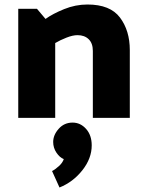

<svg xmlns="http://www.w3.org/2000/svg" viewBox="-20 -523 649 852"><path d="M368 -503Q469 -503 512.5 -445Q556 -387 556 -301V0H392V-297Q392 -331 373.5 -349Q355 -367 324 -367Q303 -367 275 -356Q247 -345 225 -332V0H61V-484H144L182 -439Q214 -462 264.5 -482.5Q315 -503 368 -503ZM387 122Q387 180 345.5 232.5Q304 285 244 309L211 236Q225 229 241.5 214Q258 199 263 183Q245 176 230.5 154.5Q216 133 216 107Q216 76 240.5 48.5Q265 21 302 21Q337 21 362 49Q387 77 387 122Z"/></svg>

Font: Palanquin Dark SemiBold
Style: Regular
Weight: 600
Designer: Pria Ravichandran
Version: Version 1.001